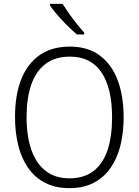

<svg xmlns="http://www.w3.org/2000/svg" viewBox="-20 -967 721 997"><path d="M622 -358Q622 -279 605.5 -212Q589 -145 554 -95Q519 -45 466 -17.5Q413 10 341 10Q267 10 213.5 -18Q160 -46 125.5 -96Q91 -146 74.5 -213Q58 -280 58 -359Q58 -473 90 -554.5Q122 -636 185.5 -680.5Q249 -725 343 -725Q436 -725 498 -679Q560 -633 591 -550.5Q622 -468 622 -358ZM118 -358Q118 -261 142.5 -190Q167 -119 216.5 -80Q266 -41 341 -41Q416 -41 465.5 -79Q515 -117 538.5 -188Q562 -259 562 -358Q562 -509 507 -591Q452 -673 343 -673Q267 -673 216.5 -635Q166 -597 142 -526.5Q118 -456 118 -358ZM305 -947Q319 -925 338 -897.5Q357 -870 378 -844Q399 -818 417 -798V-788H379Q362 -803 342 -822Q322 -841 302.5 -862Q283 -883 266.5 -903Q250 -923 239 -939V-947Z"/></svg>

Font: Noto Sans Hebrew SemiCondensed Light
Style: Regular
Weight: 300
Width: 4
Designer: Monotype Design Team
Foundry: Monotype Imaging Inc.
Version: Version 2.003